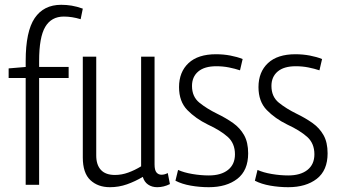

<svg xmlns="http://www.w3.org/2000/svg" viewBox="-20 -770 1404 800"><path d="M87 0V-445H16V-485L87 -491V-516Q87 -639 124.5 -694.5Q162 -750 235 -750Q257 -750 278.5 -746.5Q300 -743 325 -734L316 -690Q280 -701 246 -701Q194 -701 168.5 -658Q143 -615 143 -516V-491H266V-445H143V0Z M438 10Q388 10 356.5 -19.5Q325 -49 325 -114V-534H381V-122Q381 -83 400.5 -62Q420 -41 459 -41Q487 -41 514.5 -51Q542 -61 568 -77V-534H624V-85Q624 -61 632 -51.5Q640 -42 653 -42Q666 -42 679 -49L688 -3Q662 10 635 10Q613 10 597 -1Q581 -12 575 -33Q543 -14 509 -2Q475 10 438 10Z M711 -17 722 -62Q746 -51 781.5 -45Q817 -39 850 -39Q901 -39 930 -62Q959 -85 959 -127Q959 -173 928.5 -200Q898 -227 846 -251Q795 -276 760.5 -311.5Q726 -347 726 -407Q726 -470 765.5 -507Q805 -544 880 -544Q911 -544 940 -538.5Q969 -533 991 -524L980 -477Q959 -484 934 -489Q909 -494 881 -494Q832 -494 806 -472Q780 -450 780 -412Q780 -367 811 -342Q842 -317 885 -296Q922 -278 951 -257.5Q980 -237 997 -207Q1014 -177 1014 -131Q1014 -60 969 -25Q924 10 850 10Q812 10 775 3.5Q738 -3 711 -17Z M1042 -17 1053 -62Q1077 -51 1112.5 -45Q1148 -39 1181 -39Q1232 -39 1261 -62Q1290 -85 1290 -127Q1290 -173 1259.5 -200Q1229 -227 1177 -251Q1126 -276 1091.5 -311.5Q1057 -347 1057 -407Q1057 -470 1096.5 -507Q1136 -544 1211 -544Q1242 -544 1271 -538.5Q1300 -533 1322 -524L1311 -477Q1290 -484 1265 -489Q1240 -494 1212 -494Q1163 -494 1137 -472Q1111 -450 1111 -412Q1111 -367 1142 -342Q1173 -317 1216 -296Q1253 -278 1282 -257.5Q1311 -237 1328 -207Q1345 -177 1345 -131Q1345 -60 1300 -25Q1255 10 1181 10Q1143 10 1106 3.5Q1069 -3 1042 -17Z"/></svg>

Font: Georama SemiCondensed Light
Style: Regular
Weight: 300
Width: 4
Designer: Jean-Baptiste Levee
Foundry: Production Type
Version: Version 1.000